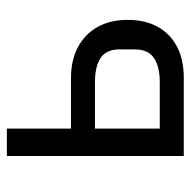

<svg xmlns="http://www.w3.org/2000/svg" viewBox="-18 -538 556 560"><g transform="rotate(-90 260.0 -258.0)"><path d="M85 0V-516H165V-329H312Q364 -329 402 -309Q440 -289 461 -252Q482 -215 482 -164Q482 -112 461.5 -75.5Q441 -39 403.5 -19.5Q366 0 313 0ZM165 -70H301Q346 -70 371 -87Q396 -104 396 -144V-186Q396 -226 371 -242.5Q346 -259 301 -259H165Z"/></g></svg>

Font: IBM Plex Sans
Style: Regular
Weight: 400
Designer: Mike Abbink, Paul van der Laan, Pieter van Rosmalen
Foundry: Bold Monday
Version: Version 3.201